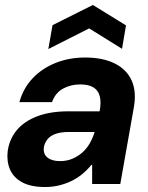

<svg xmlns="http://www.w3.org/2000/svg" viewBox="-20 -739 594 771"><path d="M161 12Q103 12 68 -7.5Q33 -27 19.5 -60Q6 -93 11 -133Q18 -181 47.5 -216.5Q77 -252 129.5 -272Q182 -292 255 -292H380Q387 -329 380.5 -353Q374 -377 354.5 -388.5Q335 -400 302 -400Q264 -400 233 -383Q202 -366 189 -329H58Q73 -384 110.5 -424Q148 -464 202.5 -486Q257 -508 322 -508Q393 -508 441 -484Q489 -460 509 -415Q529 -370 517 -305L463 0H350V-77H347Q329 -55 308.5 -38.5Q288 -22 264.5 -11Q241 0 215 6Q189 12 161 12ZM221 -92Q248 -92 270.5 -101.5Q293 -111 311 -127Q329 -143 341 -164.5Q353 -186 360 -209H256Q225 -209 203.5 -201.5Q182 -194 170.5 -179.5Q159 -165 156 -147Q153 -120 171 -106Q189 -92 221 -92ZM174 -542 191 -638 353 -719 486 -637 470 -543 338 -625Z"/></svg>

Font: DM Sans 36pt
Style: Bold Italic
Weight: 700
Italic angle: -10°
Designer: Colophon Foundry, Jonny Pinhorn
Foundry: Colophon Foundry
Version: Version 4.004;gftools[0.9.30]